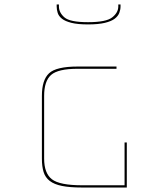

<svg xmlns="http://www.w3.org/2000/svg" viewBox="-20 -927 748 857"><path d="M347 -90Q292 -90 257 -97Q222 -104 202 -119.5Q182 -135 174.5 -159.5Q167 -184 167 -219V-499Q167 -570 199 -600Q231 -630 327 -630H500V-620H327Q239 -620 208 -592.5Q177 -565 177 -499V-219Q177 -154 211.5 -127Q246 -100 347 -100H536V-291H546V-90ZM508 -907H518V-898Q518 -884 512.5 -869.5Q507 -855 492 -843.5Q477 -832 448 -825Q419 -818 373 -818Q327 -818 299 -825Q271 -832 256.5 -843.5Q242 -855 237.5 -869.5Q233 -884 233 -898V-907H243V-898Q243 -871 267.5 -849.5Q292 -828 373 -828Q454 -828 481 -849.5Q508 -871 508 -898Z"/></svg>

Font: Bungee Hairline
Style: Regular
Weight: 400
Designer: David Jonathan Ross
Foundry: David Jonathan Ross
Version: Version 1.000;PS 1.0;hotconv 1.0.72;makeotf.lib2.5.5900